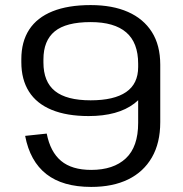

<svg xmlns="http://www.w3.org/2000/svg" viewBox="-20 -728 721 756"><path d="M611 -247Q611 -165 578 -108Q545 -51 484.5 -21.5Q424 8 339 8Q227 8 162.5 -42.5Q98 -93 79 -193L164 -202Q178 -130 220.5 -94.5Q263 -59 339 -59Q427 -59 475.5 -104.5Q524 -150 524 -244V-473H611ZM337 -708Q423 -708 484 -681Q545 -654 578 -602Q611 -550 611 -473L574 -462Q574 -370 509 -320.5Q444 -271 329 -271Q243 -271 183.5 -295.5Q124 -320 94 -367.5Q64 -415 64 -483V-495Q64 -564 95 -611.5Q126 -659 187 -683.5Q248 -708 337 -708ZM337 -641Q240 -641 195.5 -604.5Q151 -568 151 -494V-482Q151 -406 196.5 -369.5Q242 -333 337 -333Q429 -333 476.5 -365.5Q524 -398 524 -464V-477Q524 -560 477 -600.5Q430 -641 337 -641Z"/></svg>

Font: Pathway Extreme
Style: Regular
Weight: 400
Designer: Eduardo Rodriguez Tunni
Foundry: Eduardo Rodriguez Tunni
Version: Version 1.001;gftools[0.9.26]